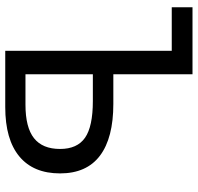

<svg xmlns="http://www.w3.org/2000/svg" viewBox="-31 -723 754 732"><g transform="rotate(90 346.0 -357.0)"><path d="M263.2 -77.1H378.9Q465.8 -77.1 506.8 -109.6Q547.9 -142.1 547.9 -209Q547.9 -274.4 505.1 -304.2Q462.4 -334 365.2 -334H263.2ZM641.1 -209Q641.1 -107.4 576.4 -53.7Q511.7 0 388.2 0H173.8V-634.8H7.8V-713.9H263.2V-412.1H376Q505.9 -412.1 573.5 -361.1Q641.1 -310.1 641.1 -209Z"/></g></svg>

Font: NotoSans
Style: Regular
Weight: 400
Designer: Monotype Design team
Foundry: Monotype Imaging Inc.
Version: Version 1.04; ttfautohint (v1.4.1)